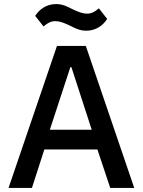

<svg xmlns="http://www.w3.org/2000/svg" viewBox="-20 -924 702 944"><path d="M404 -773C453 -773 487 -800 507 -831L466 -883C446 -866 430 -857 408 -857C387 -857 365 -865 334 -880C312 -891 289 -904 256 -904C207 -904 173 -877 153 -846L194 -794C214 -811 230 -820 252 -820C273 -820 295 -812 326 -797C348 -786 371 -773 404 -773ZM640 0 402 -698H260L22 0H137L198 -189H459L522 0ZM431 -286H225L326 -594H331Z"/></svg>

Font: IBM Plex Thai Looped Medium
Style: Regular
Weight: 500
Designer: Mike Abbink, Paul van der Laan, Pieter van Rosmalen, Ben Mitchell, Mark Frömberg
Foundry: Bold Monday
Version: Version 1.0